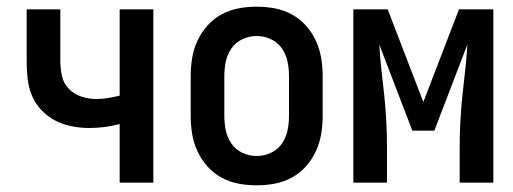

<svg xmlns="http://www.w3.org/2000/svg" viewBox="-20 -548 1540 576"><path d="M339 0V-176Q317 -170 294 -167Q271 -164 248 -164Q222 -164 196 -169Q170 -174 146.5 -186Q123 -198 104.5 -217.5Q86 -237 76 -261Q66 -285 63 -311.5Q60 -338 60 -364V-520H161V-364Q161 -342 166 -319.5Q171 -297 187 -281Q203 -265 225 -258Q247 -251 270 -251Q287 -251 304.5 -254Q322 -257 339 -261V-520H440V0Z M750 8Q723 8 696 3Q669 -2 645 -15Q621 -28 602.5 -48.5Q584 -69 572.5 -94Q561 -119 556.5 -146Q552 -173 552 -200V-320Q552 -347 556.5 -374Q561 -401 572.5 -426Q584 -451 602.5 -471.5Q621 -492 645 -505Q669 -518 696 -523Q723 -528 750 -528Q777 -528 804 -523Q831 -518 855 -505Q879 -492 897.5 -471.5Q916 -451 927.5 -426Q939 -401 943.5 -374Q948 -347 948 -320V-200Q948 -173 943.5 -146Q939 -119 927.5 -94Q916 -69 897.5 -48.5Q879 -28 855 -15Q831 -2 804 3Q777 8 750 8ZM750 -80Q772 -80 792.5 -89.5Q813 -99 825.5 -117Q838 -135 842.5 -156.5Q847 -178 847 -200V-320Q847 -342 842.5 -363.5Q838 -385 825.5 -403Q813 -421 792.5 -430.5Q772 -440 750 -440Q728 -440 707.5 -430.5Q687 -421 674.5 -403Q662 -385 657.5 -363.5Q653 -342 653 -320V-200Q653 -178 657.5 -156.5Q662 -135 674.5 -117Q687 -99 707.5 -89.5Q728 -80 750 -80Z M1040 0V-520H1143L1250 -242L1357 -520H1460V0H1359V-104Q1359 -143 1361 -182Q1363 -221 1367 -259.5Q1371 -298 1375.5 -336.5Q1380 -375 1382 -414L1283 -156H1217L1118 -414Q1120 -375 1124.5 -336.5Q1129 -298 1133 -259.5Q1137 -221 1139 -182Q1141 -143 1141 -104V0Z"/></svg>

Font: Iosevka Curly Semibold
Style: Regular
Weight: 600
Monospace: yes
Designer: Belleve Invis
Foundry: Belleve Invis
Version: Version 22.1.2; ttfautohint (v1.8.4)